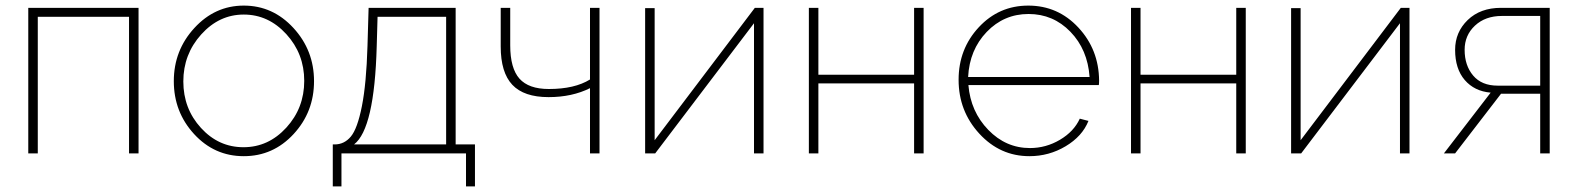

<svg xmlns="http://www.w3.org/2000/svg" viewBox="-20 -548 5638 686"><path d="M81 0V-520H475V0H441V-488H115V0Z M851 -528Q955 -528 1028.5 -448Q1102 -368 1102 -258Q1102 -148 1029 -69Q956 10 851 10Q746 10 673.5 -69Q601 -148 601 -258Q601 -368 674.5 -448Q748 -528 851 -528ZM698 -91Q761 -22 850 -22Q939 -22 1003 -92Q1067 -162 1067 -259Q1067 -356 1003 -426Q939 -496 851 -496Q763 -496 699 -425Q635 -354 635 -257Q635 -160 698 -91Z M1169 118V-32H1176Q1210 -32 1233.5 -60Q1257 -88 1273 -168.5Q1289 -249 1293 -384L1297 -520H1608V-32H1677V118H1645V0H1200V118ZM1245 -32H1574V-488H1329L1326 -383Q1318 -88 1245 -32Z M2088 0V-233Q2024 -201 1940 -201Q1852 -201 1810.5 -245Q1769 -289 1769 -382V-520H1803V-386Q1803 -304 1836 -267Q1869 -230 1941 -230Q2033 -230 2088 -264V-520H2122V0Z M2285 0V-519H2319V-47L2677 -520H2708V0H2674V-465L2321 0Z M2870 0V-520H2904V-281H3246V-520H3280V0H3246V-250H2904V0Z M3658 10Q3553 10 3479 -70.5Q3405 -151 3405 -263Q3405 -373 3477 -450.5Q3549 -528 3654 -528Q3760 -528 3833 -449.5Q3906 -371 3907 -260Q3907 -249 3906 -244H3440Q3448 -149 3511 -84Q3574 -19 3660 -19Q3717 -19 3767 -48.5Q3817 -78 3838 -124L3869 -116Q3847 -61 3787.5 -25.5Q3728 10 3658 10ZM3439 -273H3873Q3866 -371 3804.5 -434.5Q3743 -498 3655 -498Q3567 -498 3505.5 -434Q3444 -370 3439 -273Z M4021 0V-520H4055V-281H4397V-520H4431V0H4397V-250H4055V0Z M4593 0V-519H4627V-47L4985 -520H5016V0H4982V-465L4629 0Z M5139 0 5306 -217Q5248 -222 5213.5 -262Q5179 -302 5179 -370Q5179 -433 5224 -476.5Q5269 -520 5343 -520H5517V0H5483V-213H5343L5179 0ZM5331 -242H5483V-491H5346Q5287 -491 5250 -456.5Q5213 -422 5213 -370Q5213 -314 5243.5 -278Q5274 -242 5331 -242Z"/></svg>

Font: Raleway-v4020 ExtraLight
Style: Regular
Weight: 275
Designer: Matt McInerney, Pablo Impallari, Rodrigo Fuenzalida
Foundry: Matt McInerney, Pablo Impallari, Rodrigo Fuenzalida
Version: Version 4.020;PS 004.020;hotconv 1.0.88;makeotf.lib2.5.64775